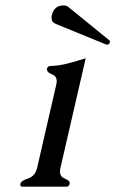

<svg xmlns="http://www.w3.org/2000/svg" viewBox="-20 -704 435 724"><path d="M380.4 -536.1 190.4 -613.8Q174.3 -620.1 174.3 -637.2Q174.3 -642.1 175.8 -647.5Q184.1 -683.6 220.2 -683.6Q231 -683.6 238.3 -677.2L393.1 -551.3Q394.5 -548.8 394.5 -546.4Q394.5 -545.4 394 -543.9Q392.1 -535.6 383.3 -535.6Q381.3 -535.6 380.4 -536.1ZM208 -71.3Q206.1 -63.5 206.1 -57.6Q206.1 -38.1 223.1 -31.2Q245.6 -22.5 242.7 -11.2Q240.2 0 230.5 0H64.9Q56.6 0 56.6 -7.3Q56.6 -9.3 57.1 -11.2Q59.6 -22.5 86.4 -31.2Q112.8 -40 120.1 -71.3L191.9 -383.8Q193.8 -391.1 193.8 -397.5Q193.8 -417 176.8 -423.3Q156.7 -431.2 157.2 -441.9Q157.2 -443.4 157.2 -444.8Q159.7 -455.1 169.9 -455.1Q202.6 -456.1 236.3 -464.8Q269.5 -473.6 303.2 -484.4Z"/></svg>

Font: Caudex
Style: Italic
Weight: 400
Italic angle: -13°
Version: Version 1.04